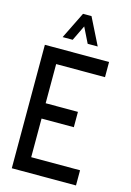

<svg xmlns="http://www.w3.org/2000/svg" viewBox="-133 -961 700 1027"><g transform="rotate(15 217.0 -448.0)"><path d="M121.1 -748 194.3 -896.5H241.2L315.4 -748H259.8L217.8 -833L176.8 -748ZM40 0V-683.6H395.5V-599.6H125V-382.8H303.7V-297.9H125V-84H395.5V0Z"/></g></svg>

Font: Post No Bills Jaffna SemiBold
Style: Regular
Weight: 600
Designer: Kosala Senevirathne, Siva Puranthara, Lasantha Premarathna, Tharique Azeez
Foundry: Mooniak
Version: Version 1.220 ; ttfautohint (v1.6)